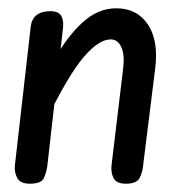

<svg xmlns="http://www.w3.org/2000/svg" viewBox="-20 -443 460 463"><path d="M52 0Q29 0 21.5 -14Q14 -28 16 -45L54 -378Q56 -397 68 -406.5Q80 -416 101 -416Q121 -416 127.5 -405Q134 -394 132 -376L94 -42Q92 -28 86 -14Q80 0 52 0ZM284 0Q260 0 253.5 -14Q247 -28 249 -45L277 -278Q281 -311 272.5 -329.5Q264 -348 247 -348Q218 -348 181.5 -305Q145 -262 93 -156L106 -291Q140 -353 178 -388Q216 -423 260 -423Q311 -423 337 -383.5Q363 -344 354 -276L325 -43Q324 -29 317 -14.5Q310 0 284 0Z"/></svg>

Font: Edu SA Beginner Medium
Style: Regular
Weight: 500
Version: Version 1.003